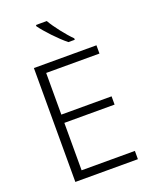

<svg xmlns="http://www.w3.org/2000/svg" viewBox="-171 -1040 895 1131"><g transform="rotate(-20 276.5 -474.0)"><path d="M198.2 -948.2V-939.9C227.5 -898.9 293.9 -827.6 343.3 -788.1H383.3V-797.4C346.2 -833.5 289.6 -905.8 266.1 -948.2ZM492.2 -51.8H158.2V-349.1H473.1V-400.9H158.2V-662.1H492.2V-713.9H100.1V0H492.2Z"/></g></svg>

Font: Noto Reveo Sans
Style: Regular
Weight: 300
Designer: Monotype Design Team
Foundry: Monotype Imaging Inc.
Version: Version 2.007